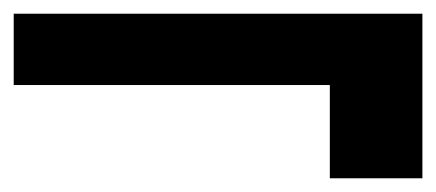

<svg xmlns="http://www.w3.org/2000/svg" viewBox="-28 -458 636 280"><path d="M453 -198V-334H-8V-438H588V-198Z"/></svg>

Font: DM Sans 9pt
Style: Bold
Weight: 700
Version: Version 4.004;gftools[0.9.30]